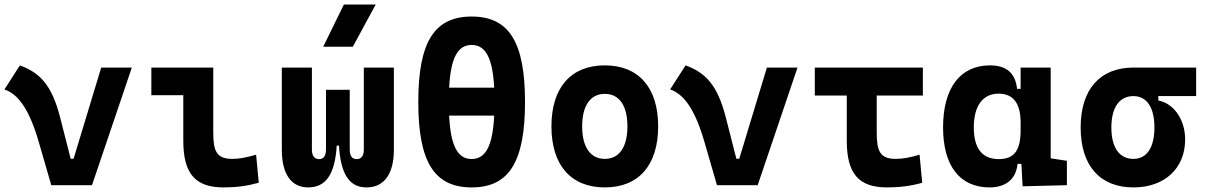

<svg xmlns="http://www.w3.org/2000/svg" viewBox="-25 -815 5319 845"><path d="M200.7 0H379.9L555.2 -517.6H420.4L298.8 -116.2H286.1L239.7 -297.9C202.6 -444.3 147.5 -496.1 62.5 -527.3L-5.4 -421.4C56.6 -400.4 105 -330.6 145.5 -190.4Z M959 9.8C1014.6 9.8 1060.5 3.9 1113.8 -10.7L1102.1 -134.3C1059.1 -121.6 1027.3 -115.7 998 -115.7C926.8 -115.7 913.6 -150.9 913.6 -232.9V-517.6H641.1V-396H781.7V-195.3C781.7 -51.8 833.5 9.8 959 9.8Z M1587.9 9.8C1666 9.8 1708.5 -50.3 1708.5 -156.2V-517.6H1576.2V-156.2C1576.2 -129.9 1565.4 -114.7 1545.4 -114.7C1524.9 -114.7 1514.2 -127 1514.2 -159.7V-419.9H1409.7V-159.7C1409.7 -127 1398.9 -114.7 1378.9 -114.7C1358.4 -114.7 1347.7 -129.9 1347.7 -156.2V-517.6H1215.3V-156.2C1215.3 -50.3 1255.9 9.8 1331.1 9.8C1407.7 9.8 1449.2 -45.4 1457 -174.3H1466.8C1474.6 -45.4 1514.2 9.8 1587.9 9.8ZM1397.5 -609.4H1527.8L1628.4 -794.9H1488.3Z M2050.8 9.8C2215.3 9.8 2285.6 -102.5 2285.6 -366.2C2285.6 -629.9 2215.3 -742.2 2050.8 -742.2C1886.2 -742.2 1815.9 -629.9 1815.9 -366.2C1815.9 -102.5 1886.2 9.8 2050.8 9.8ZM2050.8 -115.2C1989.3 -115.2 1958 -172.9 1951.7 -306.2H2149.9C2143.6 -172.9 2112.3 -115.2 2050.8 -115.2ZM1951.7 -429.2C1958.5 -560.5 1989.7 -617.2 2050.8 -617.2C2111.8 -617.2 2143.1 -560.5 2149.9 -429.2Z M2636.7 9.8C2785.6 9.8 2871.6 -87.9 2871.6 -258.8C2871.6 -429.7 2785.6 -527.3 2636.7 -527.3C2487.8 -527.3 2401.9 -429.7 2401.9 -258.8C2401.9 -87.9 2487.8 9.8 2636.7 9.8ZM2636.7 -115.7C2573.7 -115.7 2537.1 -167.5 2537.1 -258.8C2537.1 -350.6 2573.7 -401.9 2636.7 -401.9C2700.2 -401.9 2736.3 -350.6 2736.3 -258.8C2736.3 -167.5 2700.2 -115.7 2636.7 -115.7Z M3130.4 0H3309.6L3484.9 -517.6H3350.1L3228.5 -116.2H3215.8L3169.4 -297.9C3132.3 -444.3 3077.1 -496.1 2992.2 -527.3L2924.3 -421.4C2986.3 -400.4 3034.7 -330.6 3075.2 -190.4Z M3878.9 9.8C3931.6 9.8 3983.4 3.9 4033.7 -10.7L4022 -134.3C3982.4 -121.6 3944.8 -115.7 3918 -115.7C3846.7 -115.7 3833.5 -150.9 3833.5 -232.9V-394.5H4036.6V-517.6H3561V-394.5H3701.7V-195.3C3701.7 -51.8 3753.4 9.8 3878.9 9.8Z M4330.1 9.8C4399.9 9.8 4446.8 -24.9 4453.1 -93.8H4470.2L4475.6 4.9L4670.4 0V-107.4L4599.1 -118.2V-517.6H4466.8V-423.8H4451.2C4443.8 -493.2 4404.3 -527.3 4332 -527.3C4200.7 -527.3 4125.5 -427.7 4125.5 -253.9C4125.5 -84 4200.2 9.8 4330.1 9.8ZM4466.8 -242.7C4466.8 -157.2 4441.9 -114.7 4370.6 -114.7C4298.3 -114.7 4260.7 -161.6 4260.7 -253.9C4260.7 -349.1 4300.3 -402.8 4369.6 -402.8C4434.6 -402.8 4466.8 -360.4 4466.8 -274.9Z M4963.4 9.8C5100.6 9.8 5190.9 -74.2 5190.9 -201.2C5190.9 -289.1 5140.1 -360.8 5072.8 -372.6V-392.1H5239.3V-517.6H4963.4C4815.9 -517.6 4731 -421.4 4731 -253.9C4731 -85.9 4815.9 9.8 4963.4 9.8ZM4963.4 -115.7C4901.4 -115.7 4866.2 -165.5 4866.2 -253.9C4866.2 -342.3 4901.4 -392.1 4963.4 -392.1C5022 -392.1 5055.7 -342.3 5055.7 -253.9C5055.7 -165.5 5022 -115.7 4963.4 -115.7Z"/></svg>

Font: Cascadia Code
Style: Bold
Weight: 700
Monospace: yes
Designer: Aaron Bell
Foundry: Saja Typeworks
Version: Version 2404.023